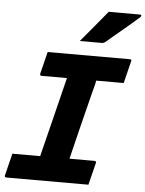

<svg xmlns="http://www.w3.org/2000/svg" viewBox="-62 -996 791 1045"><g transform="rotate(5 334.0 -473.5)"><path d="M461 0H13Q2 0 4 -11Q12 -44 19 -71.5Q26 -99 34 -132H186Q190 -148 195 -169.5Q200 -191 204 -205Q226 -295 249 -386Q272 -477 294 -568H155Q150 -568 148 -571.5Q146 -575 147 -579Q155 -612 162 -639.5Q169 -667 177 -700H626Q638 -700 634 -689Q626 -656 619 -628.5Q612 -601 604 -568H454Q451 -551 445.5 -530.5Q440 -510 436 -495Q413 -405 390.5 -313.5Q368 -222 346 -132H483Q488 -132 490.5 -128.5Q493 -125 491 -121Q483 -88 476 -60.5Q469 -33 461 0ZM489 -947H661Q667 -947 667.5 -942.5Q668 -938 663 -933Q639 -912 620.5 -896Q602 -880 583.5 -864.5Q565 -849 541.5 -829.5Q518 -810 484 -781Q481 -779 476.5 -777Q472 -775 466 -775H346Q384 -821 418 -861Q452 -901 489 -947Z"/></g></svg>

Font: Recursive Mn Lnr St XBd
Style: Italic
Weight: 800
Italic angle: -15°
Monospace: yes
Version: Version 1.079;hotconv 1.0.112;makeotfexe 2.5.65598; ttfautoh